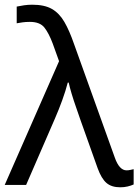

<svg xmlns="http://www.w3.org/2000/svg" viewBox="-26 -786 588 816"><path d="M-6 0 225 -526 198 -601Q182 -644 163 -668.5Q144 -693 101 -693Q83 -693 69.5 -691Q56 -689 45 -687V-758Q59 -761 76 -763.5Q93 -766 111 -766Q163 -766 194.5 -748Q226 -730 247.5 -693Q269 -656 289 -598L462 -116Q481 -62 512 -62Q520 -62 528.5 -64Q537 -66 542 -67V-2Q531 3 516.5 6.5Q502 10 485 10Q448 10 426.5 -8.5Q405 -27 389 -71L316 -276Q308 -300 297.5 -329.5Q287 -359 278.5 -387.5Q270 -416 266 -435H262Q253 -400 238.5 -360Q224 -320 207 -281L85 0Z"/></svg>

Font: TSCustom
Style: Regular
Weight: 400
Designer: Monotype Design Team
Foundry: Monotype Imaging Inc.
Version: Version 2.004; ttfautohint (v1.8.3) -l 8 -r 50 -G 200 -x 14 